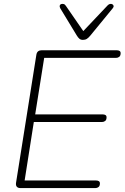

<svg xmlns="http://www.w3.org/2000/svg" viewBox="-20 -962 637 982"><path d="M85 0Q72 0 66 -7Q60 -14 62 -27L166 -682Q168 -694 175 -699.5Q182 -705 193 -705H576Q586 -705 591.5 -701.5Q597 -698 597 -690Q597 -677 590 -671.5Q583 -666 574 -666H206L160 -377H504Q514 -377 519.5 -373.5Q525 -370 525 -362Q525 -349 518 -343.5Q511 -338 502 -338H153L106 -39H470Q480 -39 485.5 -35.5Q491 -32 491 -24Q491 -11 484 -5.5Q477 0 468 0ZM404 -758Q393 -758 386 -764Q379 -770 373 -780L288 -920Q284 -928 285.5 -933.5Q287 -939 292.5 -941Q298 -943 305 -941.5Q312 -940 317 -932L406 -803L531 -935Q537 -941 543.5 -942Q550 -943 555 -940Q560 -937 561 -931.5Q562 -926 556 -919L442 -780Q433 -769 424.5 -763.5Q416 -758 404 -758Z"/></svg>

Font: Nunito ExtraLight
Style: Italic
Weight: 200
Italic angle: -9°
Designer: Vernon Adams
Foundry: Vernon Adams
Version: Version 3.602